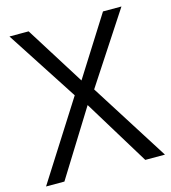

<svg xmlns="http://www.w3.org/2000/svg" viewBox="-107 -801 791 888"><g transform="rotate(-15 288.5 -357.0)"><path d="M573.2 0H479L287.1 -314L91.8 0H3.9L241.2 -373L20 -713.9H111.8L289.1 -431.2L467.8 -713.9H556.2L335 -376Z"/></g></svg>

Font: OpenSans-Regular
Style: Regular
Weight: 400
Foundry: Ascender Corporation
Version: Version 1.10